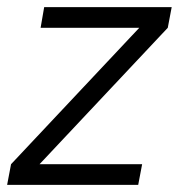

<svg xmlns="http://www.w3.org/2000/svg" viewBox="-28 -519 502 539"><path d="M-8 0 3 -58 363 -441H86L96 -499H454L443 -441L83 -58H371L360 0Z"/></svg>

Font: DM Sans 20pt Light
Style: Italic
Weight: 300
Italic angle: -10°
Version: Version 4.004;gftools[0.9.30]